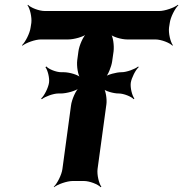

<svg xmlns="http://www.w3.org/2000/svg" viewBox="-20 -757 766 803"><path d="M527 -411C530 -431 547 -465 560 -476L558 -479C545 -468 509 -455 489 -455H488C467 -455 429 -445 416 -434L419 -431C432 -442 446 -479 449 -500L455 -542C458 -566 453 -606 442 -618L439 -616C449 -603 488 -592 512 -592H630C654 -592 690 -578 701 -566L703 -568C693 -581 684 -618 687 -642L690 -661C693 -685 712 -722 726 -735L724 -737C709 -725 670 -711 646 -711H167C143 -711 108 -725 97 -737L95 -735C105 -722 114 -685 111 -661L108 -642C105 -618 86 -581 72 -568L74 -566C89 -578 127 -592 151 -592H265C289 -592 330 -603 344 -616L343 -618C328 -606 311 -566 308 -542L303 -505C300 -481 306 -441 317 -429L319 -431C309 -444 270 -455 246 -455H236C215 -455 183 -468 174 -479L170 -476C179 -465 188 -431 185 -411C182 -390 165 -356 152 -345L155 -342C168 -353 203 -366 224 -366H234C258 -366 299 -377 313 -390L312 -392C297 -380 280 -340 277 -316L241 -50C238 -26 219 11 205 24L206 26C221 14 260 0 284 0H331C355 0 390 14 401 26L404 24C394 11 385 -26 388 -50L425 -321C428 -342 422 -379 413 -390L410 -387C419 -376 455 -366 476 -366H477C497 -366 530 -353 539 -342L542 -345C533 -356 524 -390 527 -411Z"/></svg>

Font: Asimov
Style: EdgeIt
Weight: 500
Designer: Google
Version: Version 2.000980: 2014